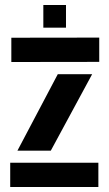

<svg xmlns="http://www.w3.org/2000/svg" viewBox="-20 -751 436 771"><path d="M25.5 -502V-599.5L378.5 -600V-502.5ZM50 -146 212 -453H350L184 -146ZM21 0V-97.5H375V0ZM154 -640V-731H245V-640Z"/></svg>

Font: Big Shoulders Stencil Text ExtraBold
Style: Regular
Weight: 800
Designer: Patric King
Foundry: XO Type Co
Version: Version 1.000